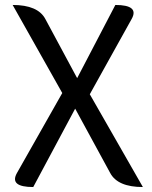

<svg xmlns="http://www.w3.org/2000/svg" viewBox="-20 -754 613 774"><path d="M114 0Q17 0 48 -56L231 -379L31 -734Q133 -734 163 -677L291 -439L445 -734Q542 -734 511 -678L342 -374L556 0Q454 0 424 -57L283 -316L114 0Z"/></svg>

Font: Swei Toothpaste CJK TC
Style: Regular
Weight: 400
Version: Version 1.0